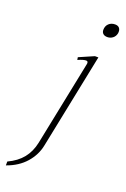

<svg xmlns="http://www.w3.org/2000/svg" viewBox="-159 -679 554 841"><g transform="rotate(20 118.0 -259.0)"><path d="M184 -591Q184 -609 195.5 -620Q207 -631 225 -631Q239 -631 245.5 -622.5Q252 -614 250 -599Q247 -584 236 -575.5Q225 -567 211 -567Q198 -567 191 -573.5Q184 -580 184 -591ZM-14 95Q29 75 53.5 44.5Q78 14 87 -29L168 -427V-431Q168 -439 159 -439Q147 -439 122 -428L120 -440L189 -470H205L115 -28Q106 19 73 56.5Q40 94 -14 113Z"/></g></svg>

Font: Taviraj Thin
Style: Italic
Weight: 250
Italic angle: -12°
Designer: Katatrad Team
Foundry: CadsonDemak
Version: Version 1.001